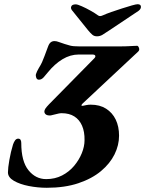

<svg xmlns="http://www.w3.org/2000/svg" viewBox="-20 -868 681 901"><path d="M199.6 13.2Q157.7 13.2 115.4 5Q73.1 -3.3 45.2 -19.5Q17.3 -35.7 17.3 -59.2Q17.3 -79.8 23.9 -117.3Q30.4 -154.9 41.1 -189.9Q45.1 -201.6 50.9 -209.5Q56.7 -217.3 65.3 -217.3Q73.3 -217.3 76.6 -211.5Q79.8 -205.7 79.8 -197.2Q79.8 -111 113.5 -69.3Q147.1 -27.5 196.7 -27.5Q238.2 -27.5 271.2 -44.6Q304.3 -61.7 327.6 -89.4Q350.9 -117.2 363.8 -148.9Q376.7 -180.6 376.7 -209.9Q377.5 -249.6 365.1 -278Q352.8 -306.4 328.9 -321.6Q305.1 -336.8 269.2 -336.8Q262.3 -336.8 255.5 -335.3Q248.6 -333.8 240.8 -331.8Q233.3 -330.4 226.2 -328.3Q219.1 -326.1 214.2 -326.1Q200.6 -326.1 194.4 -331.5Q188.2 -337 188.2 -344.5Q188.2 -350.9 192.9 -358.2Q197.6 -365.5 210.3 -378.8L421.6 -593.4Q429.3 -600.9 427.1 -606.5Q424.9 -612.2 412.8 -612.2H349.8Q309.8 -612.2 273 -589.9Q236.3 -567.6 204.5 -528.4Q195.4 -516.9 185.1 -505.4Q174.7 -494 162.8 -494Q153.3 -494 150.1 -503.4Q146.8 -512.9 148.5 -519.5Q150.1 -525.2 154 -533.4Q157.9 -541.7 162.1 -548.6Q171.6 -563.6 177.3 -576.2Q183 -588.7 189.1 -605.5Q195.1 -622.3 205.1 -648.5Q210.5 -663.6 218 -669.4Q225.4 -675.2 236 -675.2Q245.4 -675.2 256.4 -670.8Q267.4 -666.4 283.3 -661.6Q295.9 -657.6 309.6 -653.9Q323.2 -650.3 351.4 -650.3H545.8Q559.2 -650.3 569.4 -650.7Q579.5 -651.1 588.5 -651.5Q597.4 -651.9 605.7 -652.4Q613.9 -652.9 623.5 -653.1Q628.5 -653.1 632.3 -642.8Q636 -632.5 627.7 -625.3L368.5 -383Q362.3 -377.2 362.3 -373.8Q362.3 -370.4 367.9 -371.4Q377.9 -373.4 386.5 -375.1Q395.2 -376.8 405.9 -376.8Q448.3 -376.8 477.8 -358Q507.4 -339.2 523.1 -306.7Q538.7 -274.1 538.7 -231.2Q538.7 -186.7 517.5 -143.6Q496.2 -100.5 453.9 -65.1Q411.5 -29.6 347.7 -8.2Q283.9 13.2 199.6 13.2ZM435.1 -697.6Q422.3 -697.6 413.8 -704.6Q405.3 -711.6 393.2 -726.2L317.9 -819.7Q311.9 -827.7 313.5 -835Q316 -847.6 335.7 -847.6Q343.5 -847.6 363.5 -838.8Q383.5 -830.1 405 -817.9Q426.6 -805.7 439 -796.5Q444.2 -792.3 450.1 -792.5Q455.9 -792.7 463.7 -796.5Q477.8 -803 502.2 -811.6Q526.6 -820.2 552.6 -828.4Q578.7 -836.7 598.8 -842.5Q619 -848.2 625.6 -848.2Q641.4 -848.2 641.4 -835.8Q641.4 -825.7 630.3 -817.2L494 -726.2Q472.3 -711.3 460.6 -704.5Q448.8 -697.6 435.1 -697.6Z"/></svg>

Font: EB Garamond
Style: Italic
Weight: 400
Italic angle: -17.2°
Designer: Georg Duffner and Octavio Pardo
Foundry: Georg Duffner
Version: Version 1.001